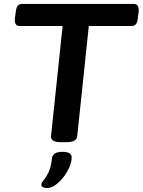

<svg xmlns="http://www.w3.org/2000/svg" viewBox="-20 -720 724 975"><path d="M288 2Q237 2 239 -28L298 -588H79Q51 -588 56 -630L60 -658Q62 -681 69.5 -690.5Q77 -700 91 -700H660Q688 -700 684 -658L680 -630Q678 -607 670.5 -597.5Q663 -588 648 -588H431L372 -27Q369 2 316 2ZM220 235Q209 235 199.5 231.5Q190 228 190 218Q190 208 201.5 195Q213 182 226 156.5Q239 131 244 83Q246 68 258.5 59.5Q271 51 298 51Q344 51 344 79Q344 103 332 130Q320 157 301 181Q282 205 260.5 220Q239 235 220 235Z"/></svg>

Font: Asap Expanded Expanded SemiBold
Style: Italic
Weight: 600
Width: 7
Italic angle: -6°
Designer: Pablo Cosgaya
Foundry: Omnibus-Type
Version: Version 3.001; ttfautohint (v1.8.4.7-5d5b)